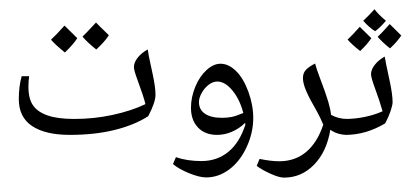

<svg xmlns="http://www.w3.org/2000/svg" viewBox="-20 -779 2002 917"><path d="M314 -134.8Q196.3 -134.8 133.1 -177.2Q69.8 -219.7 69.8 -305.2Q69.8 -367.2 83.5 -415H119.1Q118.2 -411.1 116.9 -394.5Q115.7 -377.9 115.7 -365.7Q115.7 -307.6 137.7 -275.9Q159.7 -244.1 207.8 -227.5Q255.9 -210.9 335 -210.9Q428.2 -210.9 517.1 -230Q606 -249 674.8 -281.7Q664.1 -323.2 638.7 -391.6Q619.6 -442.4 619.6 -458.5Q619.6 -480 636.7 -502.4Q653.8 -524.9 685.5 -543Q689.9 -513.7 696.3 -484.9Q702.6 -456.1 708.5 -428.2Q714.4 -400.4 718.5 -374.5Q722.7 -348.6 722.7 -325.7Q722.7 -291 688 -224.1Q622.1 -181.6 527.1 -158.2Q432.1 -134.8 314 -134.8ZM365.2 -533.2ZM377.9 -105.5ZM377.9 -83ZM349.1 -596.7Q331.1 -567.9 290 -528.3Q245.1 -564.5 223.6 -589.4Q250 -613.8 288.1 -656.7Q299.8 -644.5 349.1 -596.7ZM500 -610.8Q481.4 -581.1 439.9 -542.5Q397.5 -576.2 374 -604Q384.8 -613.8 438.5 -671.4Q450.2 -658.7 500 -610.8ZM365.2 -518.6ZM360.4 -695.8ZM365.2 -528.3Z M964.8 68.4Q932.6 68.4 882.8 48.1Q833 27.8 806.2 4.4L820.3 -28.3Q874 -9.8 941.9 -9.8Q1017.1 -9.8 1070.8 -54Q1124.5 -98.1 1151.9 -183.6L1150.9 -191.9L1148.9 -190.4Q1122.1 -164.6 1087.6 -149.7Q1053.2 -134.8 1016.6 -134.8Q959 -134.8 925.5 -170.2Q892.1 -205.6 892.1 -263.7Q892.1 -314.5 912.6 -364.3Q933.1 -414.1 966.3 -444.3Q999.5 -474.6 1033.2 -474.6Q1071.8 -474.6 1107.2 -439.9Q1142.6 -405.3 1166 -341.6Q1189.5 -277.8 1189.5 -215.3Q1189.5 -144.5 1157.7 -76.2Q1126 -7.8 1074.7 30.3Q1023.4 68.4 964.8 68.4ZM1017.6 -389.6Q997.1 -389.6 976.8 -374.3Q956.5 -358.9 943.4 -335.2Q930.2 -311.5 930.2 -291.5Q930.2 -255.4 959 -235.8Q987.8 -216.3 1040.5 -216.3Q1065.4 -216.3 1086.2 -220.5Q1106.9 -224.6 1142.1 -239.3Q1125 -304.7 1089.8 -347.2Q1054.7 -389.6 1017.6 -389.6ZM1028.3 -513.7ZM965.3 117.2ZM1022.9 -659.2Z M1639.2 -134.8Q1592.3 -134.8 1557.6 -159.2Q1540.5 -54.7 1480.2 7.3Q1419.9 69.3 1336.9 69.3Q1313 69.3 1271.5 50.5Q1230 31.7 1206.1 13.2L1219.7 -20Q1274.4 -8.8 1314 -8.8Q1389.2 -8.8 1442.4 -53.5Q1495.6 -98.1 1523.9 -183.6Q1510.7 -215.8 1493.7 -246.6Q1458.5 -307.1 1442.6 -344Q1426.8 -380.9 1426.8 -405.8Q1426.8 -431.2 1442.1 -446.5Q1457.5 -461.9 1484.9 -475.6Q1492.2 -448.2 1504.9 -415Q1536.6 -331.5 1547.6 -293.9Q1558.6 -256.3 1561 -231Q1594.7 -210.9 1639.2 -210.9Q1647.5 -210.9 1647.5 -202.6V-143.1Q1647.5 -134.8 1639.2 -134.8ZM1436.5 -514.6ZM1341.3 118.2Z M1630.4 -134.8Q1622.1 -134.8 1622.1 -143.1V-202.6Q1622.1 -210.9 1630.4 -210.9Q1675.8 -210.9 1723.6 -220.9Q1771.5 -231 1807.1 -247.6Q1794.4 -293.9 1771 -357.4Q1752 -409.2 1752 -424.3Q1752 -446.3 1769.8 -469.2Q1787.6 -492.2 1817.4 -508.8Q1821.8 -480.5 1840.8 -394Q1855 -328.1 1855 -291.5Q1855 -276.9 1845.7 -249.3Q1836.4 -221.7 1819.8 -189.9Q1727.5 -134.8 1630.4 -134.8ZM1769 -547.9ZM1757.3 -105.5ZM1757.3 -83ZM1823.2 -679.7Q1794.4 -646 1771.5 -629.9Q1743.7 -647 1714.8 -679.7Q1745.1 -708.5 1768.6 -734.9Q1787.1 -710 1823.2 -679.7ZM1753.4 -596.7Q1735.8 -569.3 1700.2 -535.2Q1661.1 -565.9 1640.1 -589.8Q1664.1 -612.3 1698.2 -650.9Q1709 -639.6 1753.4 -596.7ZM1896.5 -609.4Q1877.4 -580.1 1842.8 -547.9Q1808.1 -575.2 1783.7 -603Q1801.8 -619.6 1841.3 -664.1ZM1769 -547.9ZM1768.6 -759.3Z"/></svg>

Font: Noto Naskh Arabic UI
Style: Regular
Weight: 400
Designer: Monotype Design team
Foundry: Monotype Imaging Inc.
Version: Version 1.05